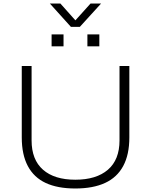

<svg xmlns="http://www.w3.org/2000/svg" viewBox="-20 -1062 860 1094"><path d="M409 12Q308 12 240.5 -19.5Q173 -51 138.5 -116Q104 -181 104 -279V-686H160V-262Q160 -152 225 -95Q290 -38 409 -38Q529 -38 595 -95Q661 -152 661 -262V-686H717V-279Q717 -181 682 -116Q647 -51 578.5 -19.5Q510 12 409 12ZM274 -798V-866H342V-798ZM478 -798V-866H546V-798ZM264 -1042H324L423 -931H396L496 -1042H556L435 -909H384Z"/></svg>

Font: Archivo SemiExpanded Thin
Style: Regular
Weight: 250
Width: 6
Designer: Hector Gatti
Foundry: Omnibus-Type
Version: Version 2.001